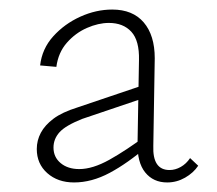

<svg xmlns="http://www.w3.org/2000/svg" viewBox="-20 -685 455 402"><path d="M330 -303Q301 -303 284 -324Q267 -345 268 -386L271 -559Q272 -600 255 -618.5Q238 -637 208 -637Q186 -637 162 -626.5Q138 -616 120 -595.5Q102 -575 98 -545L64 -548Q68 -583 91.5 -609Q115 -635 148 -650Q181 -665 215 -665Q258 -665 281 -638Q304 -611 304 -563L301 -380Q299 -329 335 -329Q347 -329 358.5 -335.5Q370 -342 378 -354L395 -338Q385 -323 367.5 -313Q350 -303 330 -303ZM135 -303Q101 -303 79 -322.5Q57 -342 57 -373Q57 -391 65.5 -407Q74 -423 92 -436.5Q110 -450 142 -460L287 -509L291 -483L152 -436Q117 -422 104.5 -408Q92 -394 92 -376Q92 -356 107 -343.5Q122 -331 146 -331Q174 -331 209 -350.5Q244 -370 287 -402L289 -379Q247 -343 209.5 -323Q172 -303 135 -303Z"/></svg>

Font: Ysabeau ExtraLight
Style: Regular
Weight: 250
Designer: Christian Thalmann (Catharsis Fonts)
Version: Version 2.002